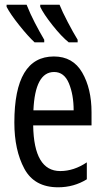

<svg xmlns="http://www.w3.org/2000/svg" viewBox="-20 -786 447 816"><path d="M209 -546Q41 -546 41 -265Q41 -148 83.5 -69Q126 10 227 10Q294 10 349 -24V-96Q294 -59 236 -59Q124 -59 121 -253H369V-309Q369 -409 329.5 -477.5Q290 -546 209 -546ZM210 -480Q253 -480 273 -431.5Q293 -383 293 -317H122Q129 -480 210 -480ZM93 -766H8V-757Q24 -726 61.5 -679Q99 -632 127 -606H168V-617Q148 -651 128.5 -688.5Q109 -726 93 -766ZM233 -766H151V-757Q165 -727 203 -679Q241 -631 272 -606H310V-617Q291 -648 267.5 -693Q244 -738 233 -766Z"/></svg>

Font: Noto Sans Display Condensed
Style: Regular
Weight: 400
Width: 3
Designer: Monotype Design Team
Foundry: Monotype Imaging Inc.
Version: Version 1.900